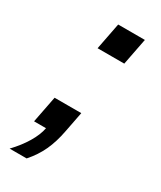

<svg xmlns="http://www.w3.org/2000/svg" viewBox="-171 -575 656 782"><g transform="rotate(30 157.0 -183.5)"><path d="M269.5 -512.7 245.1 -387.2H119.6L144 -512.7ZM175.8 -29.8Q165.5 24.9 146.2 66.7Q127 108.4 93.8 146H13.7Q48.8 109.4 71.5 71.5Q94.2 33.7 100.6 0H44.4L68.8 -125H194.3Z"/></g></svg>

Font: Arimo SemiBold
Style: Italic
Weight: 600
Italic angle: -12°
Version: Version 1.33